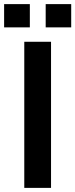

<svg xmlns="http://www.w3.org/2000/svg" viewBox="-38 -913 366 933"><path d="M80 0V-710H210V0ZM-18 -780V-893H107V-780ZM184 -780V-893H308V-780Z"/></svg>

Font: Geist SemBd
Style: Regular
Weight: 400
Designer: Basement.studio, Andrés Briganti, Mateo Zaragoza
Foundry: Basement.studio, Vercel, Andrés Briganti, Guido Ferreyra, Mateo Zaragoza
Version: Version 1.401